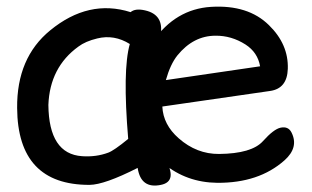

<svg xmlns="http://www.w3.org/2000/svg" viewBox="-20 -536 952 585"><path d="M474.6 -211.4Q477.1 -156.2 524.4 -114.7Q579.1 -66.4 647.5 -66.9Q747.1 -67.9 781.2 -106Q814 -142.6 835 -147Q858.4 -151.9 868.2 -132.3Q891.1 -86.9 846.7 -47.4Q768.6 22 641.6 21Q548.3 20 478.5 -37.6Q391.6 -108.9 391.6 -231Q391.6 -331.5 446.3 -410.2Q514.6 -508.3 623 -515.1Q735.8 -522 799.3 -459.5Q859.4 -400.9 856.9 -326.2Q855 -266.1 802.7 -258.8ZM485.4 -292 772.5 -334Q765.1 -376.5 728 -400.4Q685.1 -427.7 636.7 -427.2Q569.3 -427.2 520.5 -367.2Q499 -340.3 485.4 -292ZM252.9 27.3Q33.7 27.8 32.2 -207Q30.8 -359.9 132.8 -443.4Q250 -539.6 377.9 -499Q392.1 -511.2 421.9 -504.4Q480.5 -491.2 469.2 -428.7Q458 -367.7 455.6 -220.7Q453.6 -103.5 481.9 -54.7Q523.4 16.6 470.2 27.3Q409.2 40 399.4 -24.4Q298.3 26.9 252.9 27.3ZM309.6 -70.8Q327.1 -77.1 370.6 -112.8Q353 -322.8 375.5 -401.9Q328.1 -431.6 276.4 -418.9Q240.2 -410.2 218.8 -394Q131.8 -331.1 127.4 -216.3Q128.9 -66.9 230 -60.1Q272.5 -57.1 309.6 -70.8Z"/></svg>

Font: Comic Relief LRS
Style: Regular
Weight: 400
Designer: Jeff Davis
Foundry: Loudifier
Version: Version 1.0